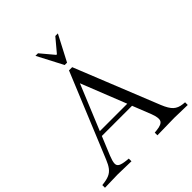

<svg xmlns="http://www.w3.org/2000/svg" viewBox="-263 -1104 1271 1271"><g transform="rotate(-45 372.5 -468.5)"><path d="M-15 3V-22L-6 -23Q30 -27 53 -37Q76 -47 92 -67.5Q108 -88 122 -123L366 -715H396L634 -123Q655 -71 678.5 -49.5Q702 -28 740 -24L760 -22V3L636 0L476 3V-22L496 -24Q546 -29 556.5 -50.5Q567 -72 547 -124L345 -633H369L159 -124Q144 -87 143 -66.5Q142 -46 159 -37Q176 -28 213 -24L233 -22V3L106 0ZM208 -254 221 -286H489L501 -254ZM371 -760 277 -940H301L379 -847H385L463 -940H487L393 -760Z"/></g></svg>

Font: Baskervville SC
Style: Regular
Weight: 400
Designer: Alexis Faudot, Rémi Forte, Morgane Pierson, Rafael Ribas, Tanguy Vanlaeys, Rosalie Wagner, Thomas Huot-Marchand
Foundry: ANRT
Version: Version 1.100